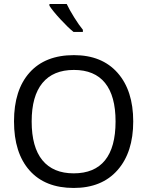

<svg xmlns="http://www.w3.org/2000/svg" viewBox="-20 -929 819 950"><path d="M639.2 -328.1Q639.2 -175.3 561.5 -87.2Q483.9 1 344.7 1Q203.1 1 126.2 -85.7Q49.3 -172.4 49.3 -328.6Q49.3 -483.9 126.5 -570.1Q203.6 -656.2 345.7 -656.2Q484.4 -656.2 561.8 -568.6Q639.2 -481 639.2 -328.1ZM136.7 -328.1Q136.7 -200.7 189.9 -136Q243.2 -71.3 344.7 -71.3Q447.3 -71.3 499.5 -135.7Q551.8 -200.2 551.8 -328.1Q551.8 -454.1 499.8 -518.6Q447.8 -583 345.7 -583Q243.2 -583 189.9 -518.3Q136.7 -453.6 136.7 -328.1ZM390.1 -771H343.8Q316.4 -793 279.1 -833.5Q241.7 -874 224.6 -900.4V-909.2H310.1Q323.7 -880.4 347.7 -842Q371.6 -803.7 390.1 -781.7Z"/></svg>

Font: XL-Viking
Style: Regular
Weight: 400
Foundry: Ascender Corporation
Version: Version 1.10 March 23, 2015